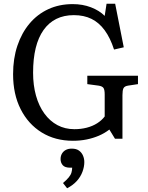

<svg xmlns="http://www.w3.org/2000/svg" viewBox="-20 -739 791 1027"><path d="M370 14Q275 14 203 -30.5Q131 -75 90.5 -155Q50 -235 50 -342Q50 -426 73 -494.5Q96 -563 138 -613Q180 -663 238.5 -690Q297 -717 369 -717Q422 -717 466.5 -700Q511 -683 540 -654L550 -719H596L642 -486L590 -474Q570 -536 540 -577Q510 -618 469.5 -638Q429 -658 375 -658Q322 -658 281.5 -638Q241 -618 213 -578.5Q185 -539 171 -482Q157 -425 157 -350Q157 -283 172.5 -227.5Q188 -172 217.5 -131.5Q247 -91 287.5 -69.5Q328 -48 378 -48Q413 -48 444 -56Q475 -64 499.5 -79.5Q524 -95 540 -116V-234Q540 -259 533.5 -268.5Q527 -278 507 -281L447 -289V-334H718V-289L665 -281Q646 -278 640.5 -267Q635 -256 635 -230V3H595L565 -46Q539 -26 508.5 -13Q478 0 443.5 7Q409 14 370 14ZM339 268 317 240Q337 223 348 209.5Q359 196 362.5 183Q366 170 366 158H356Q327 158 315.5 144.5Q304 131 304 112Q304 95 311.5 82.5Q319 70 332 63Q345 56 364 56Q388 56 402.5 66.5Q417 77 424 93.5Q431 110 431 128Q431 153 421 180Q411 207 390.5 229.5Q370 252 339 268Z"/></svg>

Font: Literata 18pt
Style: Regular
Weight: 400
Designer: Latin by Veronika Burian and Jose Scaglione. Greek by Irene Vlachou. Cyrillic by Vera Evstafieva.
Foundry: TypeTogether
Version: Version 3.103;gftools[0.9.29]